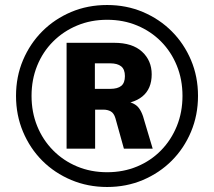

<svg xmlns="http://www.w3.org/2000/svg" viewBox="-20 -736 855 767"><path d="M408 11Q331 11 264.5 -17Q198 -45 149 -94Q100 -143 72 -209.5Q44 -276 44 -353Q44 -430 72 -496Q100 -562 149 -611Q198 -660 264 -688Q330 -716 408 -716Q485 -716 551 -688Q617 -660 666 -611Q715 -562 743 -496Q771 -430 771 -353Q771 -276 743 -209.5Q715 -143 666 -94Q617 -45 551 -17Q485 11 408 11ZM408 -48Q473 -48 528 -71Q583 -94 623.5 -135.5Q664 -177 686.5 -232.5Q709 -288 709 -353Q709 -418 686.5 -473.5Q664 -529 623.5 -570Q583 -611 528 -634Q473 -657 408 -657Q343 -657 288 -634Q233 -611 192 -570Q151 -529 128.5 -473.5Q106 -418 106 -353Q106 -288 128.5 -232.5Q151 -177 192 -135.5Q233 -94 288 -71Q343 -48 408 -48ZM246 -142V-565H436Q509 -565 547.5 -529.5Q586 -494 586 -439Q586 -381 548.5 -350.5Q511 -320 443 -320L471 -331Q504 -331 525 -314.5Q546 -298 558 -249L590 -142H475L441 -264Q435 -284 422.5 -291Q410 -298 393 -298H342L360 -310V-142ZM359 -381H420Q450 -381 464.5 -393Q479 -405 479 -432Q479 -459 464 -471Q449 -483 420 -483H359Z"/></svg>

Font: Nunito Sans 12pt ExtraLight ExtraBold
Style: Regular
Weight: 800
Version: Version 3.101;gftools[0.9.27]